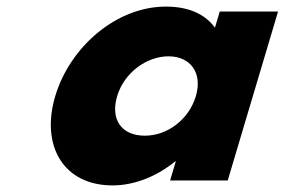

<svg xmlns="http://www.w3.org/2000/svg" viewBox="-20 -548 864 583"><path d="M147.7 -256C103.1 -106 172 15 322 15C392 15 461.3 -16 511.8 -58H513.8L496.5 0H671.5L824.3 -513H647.3L632.7 -464C602.9 -505 552.7 -528 483.7 -528C333.7 -528 192.4 -406 147.7 -256ZM335.7 -256C356.9 -327 424.8 -377 491.8 -377C557.8 -377 595.9 -327 574.7 -256C553.9 -186 489 -136 420 -136C348 -136 314.9 -186 335.7 -256Z"/></svg>

Font: Hussar
Style: BdOblThree
Weight: 700
Foundry: Cannot Into Space Fonts
Version: Version 2.00